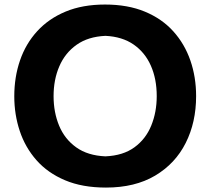

<svg xmlns="http://www.w3.org/2000/svg" viewBox="-20 -825 940 859"><path d="M454.1 14.2Q348.1 14.2 270.8 -18.6Q193.4 -51.3 143.1 -108.4Q92.8 -165.5 68.4 -239Q43.9 -312.5 43.9 -394Q43.9 -480.5 69.6 -554.9Q95.2 -629.4 146.5 -685.5Q197.8 -741.7 273.7 -773.2Q349.6 -804.7 449.7 -804.7Q551.8 -804.7 628.2 -772.9Q704.6 -741.2 755.4 -684.8Q806.2 -628.4 831.8 -554.2Q857.4 -480 857.4 -395Q857.4 -277.8 810.8 -185.3Q764.2 -92.8 674.1 -39.3Q584 14.2 454.1 14.2ZM451.7 -125.5Q530.8 -128.9 581.5 -166Q632.3 -203.1 656.7 -263.2Q681.2 -323.2 681.2 -395Q681.2 -471.7 655 -531Q628.9 -590.3 577.9 -625.7Q526.9 -661.1 451.7 -664.6Q374 -661.1 322.5 -624.5Q271 -587.9 245.4 -528.3Q219.7 -468.8 219.7 -395Q219.7 -322.3 244.6 -262.5Q269.5 -202.6 321 -165.8Q372.6 -128.9 451.7 -125.5Z"/></svg>

Font: Pinar DS1 Bold
Style: Regular
Weight: 700
Designer: Amin Abedi
Version: Version 3.000